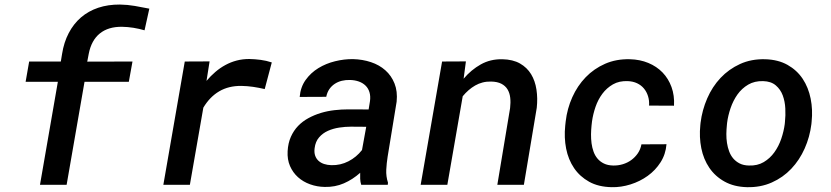

<svg xmlns="http://www.w3.org/2000/svg" viewBox="-20 -792 3561 823"><path d="M151.4 0 228 -441.4H89.8L105 -528.3H240.7L246.1 -561Q253.9 -610.8 274.7 -650.4Q295.4 -689.9 327.1 -717.3Q358.9 -744.6 401.1 -758.8Q443.4 -772.9 494.1 -772.5Q526.4 -772 557.6 -766.6Q588.9 -761.2 620.1 -754.9L599.6 -662.1Q576.2 -668.9 551.8 -672.9Q527.3 -676.8 502.4 -677.2Q443.8 -677.7 407.7 -648.4Q371.6 -619.1 360.4 -561.5L354 -527.8L547.9 -528.3L532.2 -441.4H342.3L265.6 0Z M1048.3 -539.1Q1072.8 -538.6 1097.2 -535.4Q1121.6 -532.2 1145 -524.4L1114.7 -410.2Q1089.8 -416 1065.2 -419.7Q1040.5 -423.3 1014.6 -423.8Q960 -424.3 919.7 -400.6Q879.4 -377 851.6 -330.6L793.9 0H680.2L772 -528.3L878.4 -528.8L865.2 -445.3Q882.8 -466.3 903.1 -483.6Q923.3 -501 946.3 -513.4Q969.2 -525.9 994.6 -532.5Q1020 -539.1 1048.3 -539.1Z M1528.3 0Q1524.4 -12.7 1523.9 -25.4Q1523.4 -38.1 1523.9 -51.3Q1491.7 -22.5 1453.9 -6.1Q1416 10.3 1372.1 9.3Q1338.9 8.8 1309.1 -2Q1279.3 -12.7 1257.3 -32.5Q1235.4 -52.2 1223.1 -80.3Q1210.9 -108.4 1212.9 -144Q1214.8 -178.7 1226.8 -205.6Q1238.8 -232.4 1257.8 -252.2Q1276.9 -272 1302 -285.6Q1327.1 -299.3 1355.5 -307.9Q1383.8 -316.4 1413.8 -319.8Q1443.8 -323.2 1473.6 -323.2L1560.1 -322.8L1565.9 -358.4Q1568.8 -379.9 1563.7 -396.7Q1558.6 -413.6 1546.9 -425Q1535.2 -436.5 1518.1 -442.6Q1501 -448.7 1480 -449.2Q1461.4 -449.7 1444.8 -445.6Q1428.2 -441.4 1414.6 -432.4Q1400.9 -423.3 1391.6 -409.7Q1382.3 -396 1378.4 -377L1264.6 -376.5Q1268.1 -418.5 1290 -449.2Q1312 -480 1344.7 -500Q1377.4 -520 1416.5 -529.5Q1455.6 -539.1 1493.2 -538.6Q1534.2 -537.6 1570.1 -525.6Q1606 -513.7 1631.8 -490.7Q1657.7 -467.8 1671.1 -434.1Q1684.6 -400.4 1680.2 -356.4L1641.6 -120.6Q1637.2 -92.8 1635.7 -64.5Q1634.3 -36.1 1643.1 -8.8L1642.1 0ZM1400.4 -84Q1439.5 -83 1473.6 -100.6Q1507.8 -118.2 1531.7 -148.9L1549.8 -248.5L1483.9 -249Q1460 -249 1434.1 -245.1Q1408.2 -241.2 1385.7 -231.2Q1363.3 -221.2 1347.7 -203.1Q1332 -185.1 1328.6 -156.7Q1326.2 -138.7 1330.8 -125.2Q1335.4 -111.8 1345.2 -102.8Q1355 -93.8 1369.1 -89.1Q1383.3 -84.5 1400.4 -84Z M1977.1 -528.8 1967.3 -454.6Q1999.5 -492.7 2040.8 -515.9Q2082 -539.1 2133.3 -538.1Q2178.7 -537.1 2209 -519.8Q2239.3 -502.4 2256.6 -473.9Q2273.9 -445.3 2279.5 -408Q2285.2 -370.6 2280.8 -330.1L2225.6 0H2111.8L2166.5 -328.6Q2169.4 -353 2167 -373.5Q2164.6 -394 2155.3 -409.2Q2146 -424.3 2128.9 -433.1Q2111.8 -441.9 2085 -442.4Q2065.9 -442.9 2048.8 -438.5Q2031.7 -434.1 2016.8 -425.5Q2002 -417 1988.5 -405.3Q1975.1 -393.6 1963.4 -379.4L1897.5 0H1783.2L1875 -528.3Z M2608.4 -82.5Q2629.4 -82 2649.7 -88.1Q2669.9 -94.2 2686.3 -106.2Q2702.6 -118.2 2714.1 -135Q2725.6 -151.9 2729.5 -173.3L2836.9 -173.8Q2833.5 -130.9 2811.5 -96.4Q2789.6 -62 2756.3 -38.1Q2723.1 -14.2 2682.6 -1.5Q2642.1 11.2 2602.1 10.3Q2545.4 9.3 2505.4 -12.9Q2465.3 -35.2 2440.7 -71.5Q2416 -107.9 2406.7 -155Q2397.5 -202.1 2402.8 -253.4L2404.8 -271.5Q2411.1 -326.2 2433.1 -375.2Q2455.1 -424.3 2490.5 -460.9Q2525.9 -497.6 2573.7 -518.6Q2621.6 -539.6 2679.7 -538.1Q2723.1 -537.1 2759 -522.2Q2794.9 -507.3 2820.1 -481.2Q2845.2 -455.1 2858.4 -418.9Q2871.6 -382.8 2869.1 -338.9L2762.2 -339.4Q2763.7 -360.8 2757.8 -379.6Q2752 -398.4 2740.2 -412.6Q2728.5 -426.8 2710.9 -435.1Q2693.4 -443.4 2670.9 -444.3Q2634.3 -445.8 2607.4 -430.4Q2580.6 -415 2562 -390.1Q2543.5 -365.2 2532.7 -334Q2522 -302.7 2517.6 -271.5L2515.6 -253.9Q2513.7 -235.8 2513.4 -216.3Q2513.2 -196.8 2515.6 -178Q2518.1 -159.2 2524.2 -142.1Q2530.3 -125 2541.3 -112.1Q2552.2 -99.1 2568.6 -91.1Q2585 -83 2608.4 -82.5Z M2982.9 -265.6Q2989.7 -320.3 3011.5 -370.4Q3033.2 -420.4 3068.6 -458Q3104 -495.6 3152.1 -517.6Q3200.2 -539.6 3259.3 -538.1Q3315.4 -536.6 3355.7 -513.9Q3396 -491.2 3420.7 -454.1Q3445.3 -417 3454.8 -369.4Q3464.4 -321.8 3459 -270.5L3458 -259.8Q3451.2 -205.1 3429.2 -155.5Q3407.2 -106 3371.8 -68.6Q3336.4 -31.2 3288.3 -9.8Q3240.2 11.7 3181.6 10.3Q3126 8.8 3085.7 -13.7Q3045.4 -36.1 3020.5 -72.8Q2995.6 -109.4 2986.1 -156.7Q2976.6 -204.1 2981.9 -255.4ZM3095.7 -255.4Q3093.8 -237.3 3093.5 -217.8Q3093.3 -198.2 3096.2 -179.2Q3099.1 -160.2 3105.5 -143.1Q3111.8 -126 3123 -112.8Q3134.3 -99.6 3150.6 -91.3Q3167 -83 3189.9 -82.5Q3226.6 -81.1 3253.7 -97.2Q3280.8 -113.3 3299.3 -139.2Q3317.9 -165 3328.9 -197.3Q3339.8 -229.5 3343.8 -260.3L3344.7 -270Q3347.7 -296.9 3346.2 -327.1Q3344.7 -357.4 3335.2 -383.1Q3325.7 -408.7 3305.4 -426Q3285.2 -443.4 3251 -444.3Q3214.4 -445.3 3187 -429.2Q3159.7 -413.1 3141.1 -387Q3122.6 -360.8 3111.6 -328.6Q3100.6 -296.4 3096.7 -265.6Z"/></svg>

Font: Roboto Mono Medium
Style: Italic
Weight: 500
Designer: Google
Version: Version 2.000985; 2015; ttfautohint (v1.3)